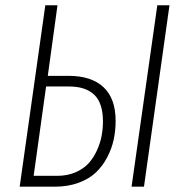

<svg xmlns="http://www.w3.org/2000/svg" viewBox="-20 -704 691 724"><path d="M238.8 -418Q324.7 -418 370.4 -375.2Q416 -332.5 416 -248Q416 -211.4 408.7 -177.5Q401.4 -143.6 384.3 -110.8Q367.2 -78.1 341.6 -53.7Q315.9 -29.3 275.9 -14.6Q235.8 0 186 0H54.2L150.9 -684.1H196.8L160.2 -418ZM573.2 -684.1H619.1L522.9 0H476.1ZM195.8 -41Q234.4 -41 265.1 -54.4Q295.9 -67.9 314.7 -88.9Q333.5 -109.9 345.9 -137.7Q358.4 -165.5 363.3 -192.4Q368.2 -219.2 368.2 -246.1Q368.2 -314.9 335.7 -346.4Q303.2 -377.9 240.2 -377.9H153.8L106.9 -41Z"/></svg>

Font: Fira Sans Compressed ExtraLight
Style: Italic
Weight: 250
Width: 3
Italic angle: -8°
Designer: Carrois Corporate & Edenspiekermann AG
Foundry: Carrois Corporate GbR & Edenspiekermann AG
Version: Version 4.203;PS 004.203;hotconv 1.0.88;makeotf.lib2.5.64775